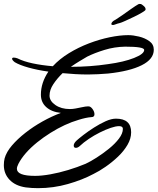

<svg xmlns="http://www.w3.org/2000/svg" viewBox="-37 -881 821 1000"><path d="M161 99Q145 99 129 98Q113 97 97 95Q43 87 13 55.5Q-17 24 -17 -21Q-17 -40 -13 -56Q-4 -89 25 -123Q54 -157 95.5 -189.5Q137 -222 184.5 -248.5Q232 -275 280 -293Q232 -298 204 -323Q176 -348 176 -388Q176 -450 215 -508Q158 -516 111.5 -529Q65 -542 40 -557Q26 -568 26 -575Q26 -581 35 -581Q43 -581 54 -577Q86 -561 133 -551Q180 -541 238 -536Q273 -574 322 -604Q371 -634 426 -655Q481 -676 534.5 -687Q588 -698 631 -698Q656 -698 687 -690.5Q718 -683 741 -666.5Q764 -650 764 -622Q764 -573 701.5 -541.5Q639 -510 526 -498Q501 -496 474 -494.5Q447 -493 421 -493Q388 -493 354.5 -495Q321 -497 289 -500Q261 -473 241 -443Q221 -413 221 -383Q221 -355 251.5 -334Q282 -313 327 -313Q341 -313 357 -316Q373 -319 387 -322Q410 -327 420 -327Q433 -329 444 -314.5Q455 -300 455 -286Q455 -271 439 -271Q425 -270 408.5 -266.5Q392 -263 373 -257Q301 -236 226 -189Q207 -177 190 -165Q173 -153 157 -140Q88 -84 59 -28Q51 -12 51 -2Q51 35 146 35Q180 35 225 27Q270 19 318 4.5Q366 -10 409 -28Q433 -39 466 -60Q499 -81 530.5 -106.5Q562 -132 582.5 -159Q603 -186 603 -210Q603 -224 583 -224Q566 -224 539.5 -215Q513 -206 483 -191Q453 -176 425.5 -157.5Q398 -139 378 -120Q368 -111 358 -111Q347 -111 347 -123Q347 -135 362 -149Q374 -160 398 -178.5Q422 -197 452.5 -216.5Q483 -236 513 -249.5Q543 -263 567 -263Q646 -263 646 -192Q646 -159 627 -126.5Q608 -94 577.5 -65Q547 -36 513 -12.5Q479 11 450 25Q392 56 316.5 77.5Q241 99 161 99ZM417 -586Q400 -576 377.5 -562.5Q355 -549 332 -533Q433 -533 526 -547Q608 -558 661 -579Q714 -600 714 -621Q714 -638 615 -638Q559 -637 507 -621Q455 -605 417 -586ZM550 -751Q543 -751 543 -756Q543 -764 555 -773Q565 -778 578.5 -787.5Q592 -797 603 -804Q621 -817 646 -834.5Q671 -852 682 -858Q688 -862 697 -860Q701 -859 712 -849.5Q723 -840 721 -830Q720 -826 702.5 -815.5Q685 -805 661 -793.5Q637 -782 616 -772.5Q595 -763 587 -761Q580 -759 575.5 -758Q571 -757 567 -755L555 -751Z"/></svg>

Font: Birthstone Bounce Medium
Style: Regular
Weight: 500
Designer: Robert E. Leuschke
Foundry: Rob Leuschke
Version: Version 1.010; ttfautohint (v1.8.3)